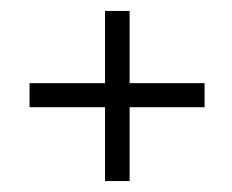

<svg xmlns="http://www.w3.org/2000/svg" viewBox="-20 -565 425 351"><path d="M172 -545V-413H34V-369H172V-234H217V-369H354V-413H217V-545Z"/></svg>

Font: Advent Pro
Style: Light
Weight: 300
Designer: Andreas Kalpakidis
Foundry: Andreas Kalpakidis
Version: Version 2.002 2007